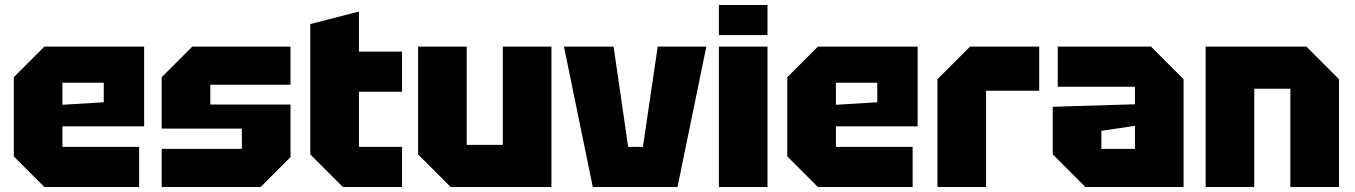

<svg xmlns="http://www.w3.org/2000/svg" viewBox="-20 -746 5406 766"><path d="M35 -122V-438L157 -560H555V-242H229V-160H535V0H157ZM229 -328 394 -338V-416H229Z M625 0V-152H945V-233H625V-438L747 -560H1139V-408H819V-329H1139V-119L1020 0Z M1218 -650 1412 -700V-540H1584V-380H1412V-160H1584V0H1348L1218 -130Z M2180 -560V0H1778L1648 -130V-560H1842V-168H1986V-560Z M2345 0 2230 -560H2428L2486 -160H2545L2604 -560H2798L2683 0Z M2848 0V-560H3042V0ZM2848 -606V-726H3042V-606Z M3121 -122V-438L3243 -560H3641V-242H3315V-160H3621V0H3243ZM3315 -328 3480 -338V-416H3315Z M3720 0V-430L3850 -560H4126V-384H3914V0Z M4180 -130V-320L4508 -330V-400H4200V-560H4572L4702 -430V0H4310ZM4374 -224V-152H4508V-244Z M4790 0V-560H5192L5322 -430V0H5128V-392H4984V0Z"/></svg>

Font: Tektur ExtraBold
Style: Regular
Weight: 800
Designer: Adam Jagosz
Foundry: Adam Jagosz
Version: Version 1.005;gftools[0.9.30]